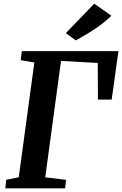

<svg xmlns="http://www.w3.org/2000/svg" viewBox="-20 -1020 662 1040"><path d="M9 0 13.5 -46 81.5 -59.5 166 -681.5 92 -694 98 -743H621.5L585 -480.5H510.5L509.5 -679L310.5 -690L225 -59.5L337.5 -46L333 0ZM390.5 -801 336.5 -840.5 490.5 -1000 583 -935Q553.5 -905.5 518.5 -880.2Q483.5 -855 450 -835.2Q416.5 -815.5 390.5 -801Z"/></svg>

Font: Merriweather 20pt
Style: Bold Italic
Weight: 700
Italic angle: -7.8°
Version: Version 2.101